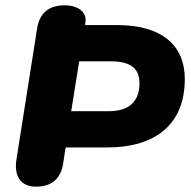

<svg xmlns="http://www.w3.org/2000/svg" viewBox="-20 -691 716 720"><path d="M115 9C173 9 208 -20 217 -79L226 -138H380C570 -138 673 -230 673 -395C673 -521 587 -597 419 -597H299L301 -613C303 -643 277 -671 222 -671C163 -671 128 -642 119 -583L42 -95C31 -29 59 9 115 9ZM387 -274H247L277 -461H396C469 -461 503 -435 503 -379C503 -310 464 -274 387 -274Z"/></svg>

Font: SN Pro Heavy
Style: Italic
Weight: 800
Italic angle: -9°
Designer: Tobias Whetton
Foundry: Supernotes
Version: Version 1.001;Glyphs 3.2 (3249)